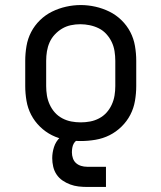

<svg xmlns="http://www.w3.org/2000/svg" viewBox="-20 -551 640 761"><path d="M300 8Q271 8 241.5 3Q212 -2 186 -15Q160 -28 138.5 -49Q117 -70 103.5 -96Q90 -122 85 -151.5Q80 -181 80 -210V-310Q80 -339 85 -368.5Q90 -398 103.5 -424Q117 -450 138.5 -471Q160 -492 186.5 -505Q213 -518 242 -524.5Q271 -531 300 -531Q329 -531 358 -524.5Q387 -518 413.5 -505Q440 -492 461.5 -471Q483 -450 496.5 -424Q510 -398 515 -368.5Q520 -339 520 -310V-210Q520 -181 515 -151.5Q510 -122 496.5 -96Q483 -70 461.5 -49Q440 -28 414 -15Q388 -2 358.5 3Q329 8 300 8ZM300 -66Q319 -66 337.5 -69.5Q356 -73 373 -82Q390 -91 402.5 -105Q415 -119 423 -136.5Q431 -154 434 -172.5Q437 -191 437 -210V-310Q437 -329 434 -348Q431 -367 423 -384Q415 -401 402 -415.5Q389 -430 372 -438.5Q355 -447 336 -451Q317 -455 298 -455Q279 -455 260.5 -451Q242 -447 226 -437.5Q210 -428 197 -414Q184 -400 176.5 -383Q169 -366 166 -347.5Q163 -329 163 -310V-210Q163 -191 166 -172.5Q169 -154 177 -136.5Q185 -119 197.5 -105Q210 -91 227 -82Q244 -73 262.5 -69.5Q281 -66 300 -66ZM325 190Q308 190 291 188Q274 186 258 180Q242 174 228 164.5Q214 155 204.5 141Q195 127 191 110Q187 93 187 76Q187 54 194 32Q201 10 217.5 -6Q234 -22 256 -28.5Q278 -35 300 -35V0Q291 0 283.5 5.5Q276 11 272 18.5Q268 26 266.5 35Q265 44 265 53Q265 65 269 76.5Q273 88 281.5 95.5Q290 103 301.5 106.5Q313 110 325 110H400V190Z"/></svg>

Font: Iosevka Custom Extended
Style: Regular
Weight: 400
Width: 7
Monospace: yes
Designer: Belleve Invis
Foundry: Belleve Invis
Version: Version 11.2.4; ttfautohint (v1.8.4)